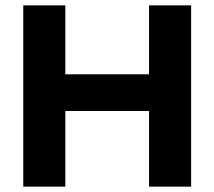

<svg xmlns="http://www.w3.org/2000/svg" viewBox="-20 -695 798 715"><path d="M66.7 0V-675H223.3V-418.3H535V-675H691.7V0H535V-281.7H223.3V0Z"/></svg>

Font: Funnel Display Light ExtraBold
Style: Regular
Weight: 800
Version: Version 1.000